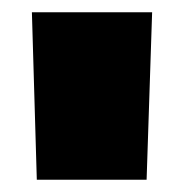

<svg xmlns="http://www.w3.org/2000/svg" viewBox="-20 -720 301 313"><path d="M40 -427 32 -700H228L219 -427Z"/></svg>

Font: Georama Extended ExtraBold
Style: Regular
Weight: 800
Width: 7
Designer: Jean-Baptiste Levee
Foundry: Production Type
Version: Version 1.000